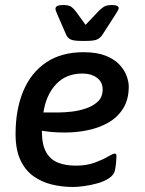

<svg xmlns="http://www.w3.org/2000/svg" viewBox="-20 -738 579 765"><path d="M304 -575Q273 -575 261 -581Q249 -587 243 -601L210 -677Q207 -685 204 -691.5Q201 -698 201 -703Q201 -718 231 -718Q255 -718 264.5 -710.5Q274 -703 281 -694L321 -639L373 -694Q382 -703 393 -710.5Q404 -718 426 -718Q453 -718 453 -705Q453 -700 438 -677L389 -601Q381 -588 368.5 -581.5Q356 -575 323 -575ZM313 -530Q366 -530 401 -516Q436 -502 456 -480.5Q476 -459 484.5 -435.5Q493 -412 493 -393Q493 -342 471 -306.5Q449 -271 412.5 -250Q376 -229 331 -219.5Q286 -210 239 -210Q209 -210 187 -212Q165 -214 147 -217V-214Q147 -161 164 -131.5Q181 -102 211 -90Q241 -78 282 -78Q325 -78 357.5 -90Q390 -102 410 -114Q430 -126 437 -126Q440 -126 442 -124.5Q444 -123 444 -113Q444 -107 442.5 -90.5Q441 -74 438 -59Q434 -41 414.5 -28Q395 -15 368 -7.5Q341 0 315 3.5Q289 7 271 7Q227 7 186 -3Q145 -13 112.5 -36.5Q80 -60 61 -101Q42 -142 42 -204Q42 -301 72.5 -374.5Q103 -448 163.5 -489Q224 -530 313 -530ZM308 -445Q244 -445 204 -403Q164 -361 153 -290H217Q235 -290 263.5 -293Q292 -296 321 -305.5Q350 -315 369.5 -333Q389 -351 389 -382Q389 -411 366.5 -428Q344 -445 308 -445Z"/></svg>

Font: Asap Medium
Style: Italic
Weight: 500
Italic angle: -6°
Designer: Pablo Cosgaya
Foundry: Omnibus-Type
Version: Version 3.001; ttfautohint (v1.8.3)